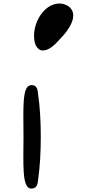

<svg xmlns="http://www.w3.org/2000/svg" viewBox="-20 -1198 507 1111"><path d="M116 -406C116 -253 105 -106 161 -107C201 -107 198 -146 201 -163C221 -297 221 -515 201 -649C198 -663 202 -711 156 -705C106 -696 116 -563 116 -406ZM177 -993C177 -964 182 -933 202 -916C210 -908 219 -906 228 -906C260 -906 292 -932 326 -971C385 -1030 433 -1110 383 -1156C341 -1191 282 -1181 242 -1143C203 -1108 177 -1047 177 -993Z"/></svg>

Font: Venom Sans
Style: Bd
Weight: 700
Version: Version 1.001